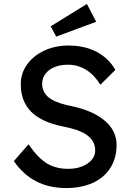

<svg xmlns="http://www.w3.org/2000/svg" viewBox="-20 -940 664 970"><path d="M50 -126 124 -211Q172 -142 217 -114.5Q262 -87 325 -87Q363 -87 394 -99Q425 -111 443 -132Q461 -153 461 -180Q461 -220 431 -248Q401 -276 338 -292L299 -301Q191 -322 138 -375Q85 -428 85 -514Q85 -570 117 -614.5Q149 -659 204 -684.5Q259 -710 326 -710Q407 -710 467.5 -678.5Q528 -647 563 -587L487 -512Q457 -561 415.5 -587Q374 -613 323 -613Q285 -613 255.5 -601Q226 -589 209.5 -567Q193 -545 193 -517Q193 -477 222 -451Q251 -425 317 -409L337 -405Q448 -382 508.5 -331Q569 -280 569 -208Q569 -142 538 -92.5Q507 -43 449.5 -16.5Q392 10 314 10Q228 10 162.5 -24Q97 -58 50 -126ZM236 -807 419 -920 466 -830 264 -755Z"/></svg>

Font: Easer Grotesk Variable
Style: Regular
Weight: 400
Designer: Boardeaser, Bonnie Shaver-Troup, Thomas Jockin
Foundry: Lexend
Version: Version 1.001;Glyphs 3.1.2 (3151)